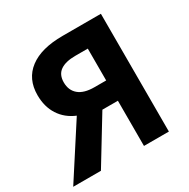

<svg xmlns="http://www.w3.org/2000/svg" viewBox="-166 -861 992 1008"><g transform="rotate(-30 330.0 -357.0)"><path d="M198 -314Q138 -339 105.5 -389.5Q73 -440 73 -510Q73 -608 143 -661Q213 -714 343 -714H575V0H424V-274H330L163 0H-5ZM424 -397V-590H349Q289 -590 257.5 -568Q226 -546 226 -499Q226 -451 258 -424Q290 -397 353 -397Z"/></g></svg>

Font: OpenSansMMV
Style: Bold
Weight: 700
Foundry: Ascender Corporation
Version: Version 4.001